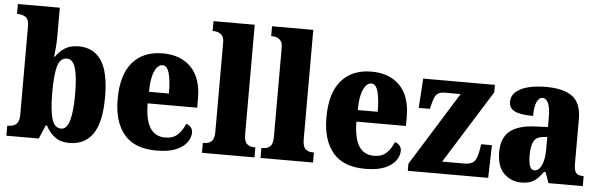

<svg xmlns="http://www.w3.org/2000/svg" viewBox="-49 -927 3461 1104"><g transform="rotate(5 1681.5 -375.0)"><path d="M378 10Q327 10 294 -14.5Q261 -39 242 -78H234L201 0H14V-58H19Q34 -58 48.5 -62.5Q63 -67 73 -82Q83 -97 83 -127V-637Q83 -678 64 -690.5Q45 -703 17 -703H14V-760H256V-595Q256 -567 253.5 -533.5Q251 -500 248 -477H253Q272 -507 303.5 -527.5Q335 -548 385 -548Q470 -548 515 -481.5Q560 -415 560 -270Q560 -125 513.5 -57.5Q467 10 378 10ZM324 -68Q357 -68 372 -120.5Q387 -173 387 -272Q387 -373 372 -422.5Q357 -472 323 -472Q283 -472 269 -422Q255 -372 255 -271Q255 -173 269.5 -120.5Q284 -68 324 -68Z M880 10Q754 10 693.5 -62.5Q633 -135 633 -265Q633 -406 695 -478Q757 -550 869 -550Q973 -550 1033 -488.5Q1093 -427 1093 -308V-256H807Q808 -159 837.5 -114Q867 -69 924 -69Q970 -69 996.5 -94.5Q1023 -120 1038 -158Q1054 -154 1065 -141.5Q1076 -129 1076 -111Q1076 -83 1056.5 -55Q1037 -27 994 -8.5Q951 10 880 10ZM924 -323Q924 -398 912 -440Q900 -482 874 -482Q846 -482 827.5 -441Q809 -400 809 -323Z M1143 0V-58H1154Q1178 -58 1193.5 -72.5Q1209 -87 1209 -128V-644Q1209 -670 1198 -682.5Q1187 -695 1173.5 -699Q1160 -703 1154 -703H1143V-760H1381V-128Q1381 -87 1397 -72.5Q1413 -58 1437 -58H1446V0Z M1481 0V-58H1492Q1516 -58 1531.5 -72.5Q1547 -87 1547 -128V-644Q1547 -670 1536 -682.5Q1525 -695 1511.5 -699Q1498 -703 1492 -703H1481V-760H1719V-128Q1719 -87 1735 -72.5Q1751 -58 1775 -58H1784V0Z M2085 10Q1959 10 1898.5 -62.5Q1838 -135 1838 -265Q1838 -406 1900 -478Q1962 -550 2074 -550Q2178 -550 2238 -488.5Q2298 -427 2298 -308V-256H2012Q2013 -159 2042.5 -114Q2072 -69 2129 -69Q2175 -69 2201.5 -94.5Q2228 -120 2243 -158Q2259 -154 2270 -141.5Q2281 -129 2281 -111Q2281 -83 2261.5 -55Q2242 -27 2199 -8.5Q2156 10 2085 10ZM2129 -323Q2129 -398 2117 -440Q2105 -482 2079 -482Q2051 -482 2032.5 -441Q2014 -400 2014 -323Z M2331 0V-41L2595 -466H2504Q2475 -466 2460 -453.5Q2445 -441 2435 -400L2426 -366H2362L2373 -536H2787V-493L2523 -70H2650Q2688 -70 2705.5 -86Q2723 -102 2732 -152L2738 -189H2800L2795 0Z M2985 10Q2928 10 2886.5 -30Q2845 -70 2845 -154Q2845 -236 2893.5 -275Q2942 -314 3040 -318L3112 -321V-374Q3112 -485 3066 -485Q3046 -485 3033.5 -457.5Q3021 -430 3021 -377Q2950 -377 2916 -393Q2882 -409 2882 -446Q2882 -482 2909.5 -505.5Q2937 -529 2982 -539.5Q3027 -550 3081 -550Q3183 -550 3234 -512Q3285 -474 3285 -381V-128Q3285 -87 3296 -72.5Q3307 -58 3337 -58H3341V0H3143L3121 -62H3112Q3092 -35 3075 -19.5Q3058 -4 3037 3Q3016 10 2985 10ZM3055 -66Q3081 -66 3097 -100.5Q3113 -135 3113 -191V-264L3086 -261Q3049 -257 3035 -230Q3021 -203 3021 -151Q3021 -66 3055 -66Z"/></g></svg>

Font: Noto Serif Tamil Condensed Black
Style: Italic
Weight: 900
Width: 3
Italic angle: -12°
Designer: Indian Type Foundry, Tom Grace, and the Monotype Design Team
Foundry: Monotype Imaging Inc.
Version: Version 2.003; ttfautohint (v1.8.4.7-5d5b)